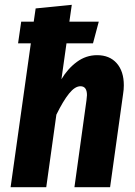

<svg xmlns="http://www.w3.org/2000/svg" viewBox="-20 -777 562 797"><path d="M494 -423Q494 -405 491 -387L437 0H289L339 -361Q341 -377 341 -382Q341 -419 314 -419Q291 -419 266.5 -388.5Q242 -358 214 -301L172 0H24L108 -597H55L68 -687H120L128 -742L278 -757L268 -687H390L366 -597H256L235 -448Q261 -492 299 -520Q337 -548 383 -548Q435 -548 464.5 -514.5Q494 -481 494 -423Z"/></svg>

Font: Fira Sans Condensed
Style: Bold Italic
Weight: 700
Width: 3
Italic angle: -8°
Designer: Carrois Corporate & Edenspiekermann AG
Foundry: Carrois Corporate GbR & Edenspiekermann AG
Version: Version 4.203